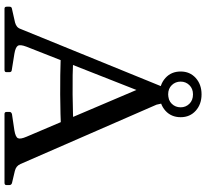

<svg xmlns="http://www.w3.org/2000/svg" viewBox="-52 -886 937 874"><g transform="rotate(90 417.0 -448.5)"><path d="M19 0Q10 0 10 -10V-23Q10 -33 20 -34L82 -48Q93 -51 100.5 -57Q108 -63 112 -75L379 -730Q382 -739 392 -740L434 -749Q443 -752 445 -741L456 -692L726 -73Q731 -62 738.5 -56Q746 -50 758 -47L813 -34Q822 -31 822 -22V-9Q822 0 812 0H498Q489 0 489 -10V-23Q489 -31 499 -34L573 -45Q603 -50 608.5 -61Q614 -72 602 -100L365 -657L425 -692L192 -100Q181 -71 188 -60.5Q195 -50 224 -45L299 -33Q308 -32 308 -22V-9Q308 0 298 0ZM233 -313Q322 -309 410 -310Q498 -311 586 -315V-258Q498 -254 410 -253.5Q322 -253 233 -256ZM409 -706Q364 -706 334.5 -732.5Q305 -759 305 -802Q305 -844 334.5 -870.5Q364 -897 409 -897Q454 -897 483.5 -870.5Q513 -844 513 -802Q513 -759 483.5 -732.5Q454 -706 409 -706ZM409 -745Q436 -745 452 -761.5Q468 -778 468 -802Q468 -825 452 -841.5Q436 -858 409 -858Q383 -858 367 -841.5Q351 -825 351 -802Q351 -778 367 -761.5Q383 -745 409 -745Z"/></g></svg>

Font: Hahmlet
Style: Regular
Weight: 400
Designer: Minjoo Ham & Mark Frömberg
Foundry: hypertype
Version: Version 1.002